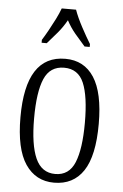

<svg xmlns="http://www.w3.org/2000/svg" viewBox="-55 -805 548 855"><g transform="rotate(5 219.5 -378.0)"><path d="M219 10Q137 10 91 -58Q45 -126 45 -268Q45 -544 222 -544Q306 -544 350.5 -475.5Q395 -407 395 -268Q395 -125 350 -57.5Q305 10 219 10ZM221 -29Q283 -29 308 -90Q333 -151 333 -268Q333 -386 308 -445Q283 -504 220 -504Q157 -504 131.5 -445Q106 -386 106 -268Q106 -150 133 -89.5Q160 -29 221 -29ZM110 -619Q122 -638 136.5 -664Q151 -690 164.5 -717Q178 -744 186 -766H250Q262 -732 284.5 -690Q307 -648 325 -619V-606H302Q278 -633 256.5 -658.5Q235 -684 218 -716Q200 -684 178.5 -658.5Q157 -633 133 -606H110Z"/></g></svg>

Font: Noto Serif ExtraCondensed Light
Style: Regular
Weight: 300
Width: 2
Designer: Monotype Design Team
Foundry: Monotype Imaging Inc.
Version: Version 2.014; ttfautohint (v1.8.4.7-5d5b)